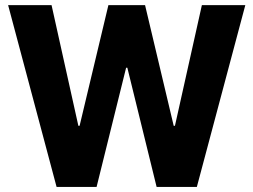

<svg xmlns="http://www.w3.org/2000/svg" viewBox="-20 -742 1004 762"><path d="M669.4 -242.7 555.7 -721.7H410.2L295.9 -242.7H291L184.6 -721.7H12.2L204.6 0H363.3L480.5 -473.1H485.4L601.6 0H761.2L953.6 -721.7H781.2L674.3 -242.7Z"/></svg>

Font: Estedad ExtraBold
Style: Regular
Weight: 800
Designer: Amin Abedi
Version: Version 7.3